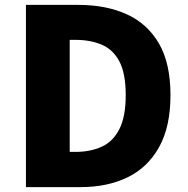

<svg xmlns="http://www.w3.org/2000/svg" viewBox="-20 -765 769 785"><path d="M86 0V-745H300Q414 -745 498.5 -706.5Q583 -668 630 -587Q677 -506 677 -376Q677 -247 630.5 -163.5Q584 -80 501.5 -40Q419 0 310 0ZM265 -144H289Q349 -144 395.5 -165Q442 -186 468 -237Q494 -288 494 -376Q494 -465 468 -514Q442 -563 395.5 -582.5Q349 -602 289 -602H265Z"/></svg>

Font: Noto Sans KR Thin Black
Style: Regular
Weight: 900
Version: Version 2.004-H2;hotconv 1.0.118;makeotfexe 2.5.65603